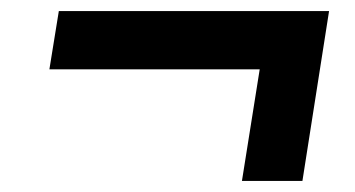

<svg xmlns="http://www.w3.org/2000/svg" viewBox="-20 -460 640 346"><path d="M416 -134 448 -335H69L86 -440H573L525 -134Z"/></svg>

Font: Nunito Sans 7pt ExtraBold
Style: Italic
Weight: 800
Italic angle: -9°
Designer: Vernon Adams
Foundry: Vernon Adams
Version: Version 3.101;gftools[0.9.27]